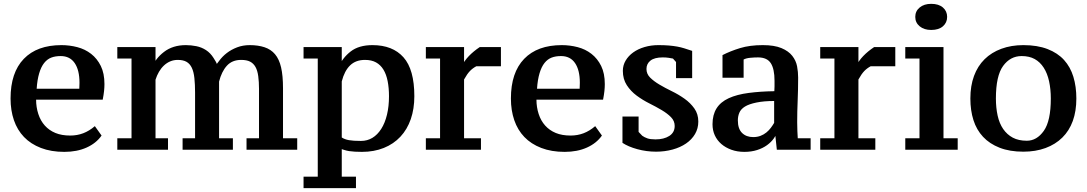

<svg xmlns="http://www.w3.org/2000/svg" viewBox="-20 -775 5661 1000"><path d="M509 -69Q481 -29 431 -6.5Q381 16 315 16Q246 16 193 -4.5Q140 -25 105 -61.5Q70 -98 52.5 -149Q35 -200 35 -262Q35 -397 104 -468.5Q173 -540 300 -540Q342 -540 382.5 -529.5Q423 -519 454.5 -494.5Q486 -470 505 -431.5Q524 -393 524 -337Q524 -320 522 -301Q520 -282 515 -256H168Q168 -217 179.5 -181.5Q191 -146 213.5 -121Q236 -96 268.5 -82.5Q301 -69 346 -69Q382 -69 413.5 -81Q445 -93 474 -118ZM296 -483Q268 -483 247 -475Q226 -467 210 -447Q194 -427 184 -393Q174 -359 171 -313H393Q393 -317 393.5 -326.5Q394 -336 394 -344Q394 -410 369 -446.5Q344 -483 296 -483Z M1193 5H931V-55H996V-293Q996 -335 992.5 -368Q989 -401 979 -422Q969 -443 951.5 -453Q934 -463 906 -463Q885 -463 867 -455.5Q849 -448 834 -434Q819 -420 808 -401Q797 -382 790 -360V-55H855V5H591V-55H665V-470H591V-530H790V-424H773Q788 -469 834 -504.5Q880 -540 948 -540Q975 -540 1002.5 -534.5Q1030 -529 1053 -514Q1076 -499 1092 -473.5Q1108 -448 1109 -444Q1104 -434 1121 -457.5Q1138 -481 1161.5 -499Q1185 -517 1215 -528.5Q1245 -540 1281 -540Q1324 -540 1357.5 -529Q1391 -518 1412.5 -492.5Q1434 -467 1444 -424Q1454 -381 1454 -315V-55H1528V5H1264V-55H1329V-312Q1329 -349 1325 -378.5Q1321 -408 1310.5 -426.5Q1300 -445 1282.5 -454Q1265 -463 1236 -463Q1189 -463 1161.5 -432.5Q1134 -402 1121 -350V-55H1193Z M1834 205H1561V145H1635V-470H1561V-530H1760V-425H1743Q1764 -474 1806.5 -507Q1849 -540 1920 -540Q2025 -540 2081.5 -476.5Q2138 -413 2138 -274Q2138 -208 2119.5 -154.5Q2101 -101 2065.5 -63Q2030 -25 1979 -4.5Q1928 16 1865 16Q1845 16 1828.5 15Q1812 14 1798.5 12Q1785 10 1771.5 5.5Q1758 1 1760 2V145H1834ZM1881 -463Q1833 -463 1803.5 -434.5Q1774 -406 1760 -351V-59Q1775 -49 1797.5 -45Q1820 -41 1860 -41Q1893 -41 1919.5 -57Q1946 -73 1965.5 -103.5Q1985 -134 1995.5 -177.5Q2006 -221 2006 -274Q2006 -317 1999 -352.5Q1992 -388 1977 -412.5Q1962 -437 1938.5 -450Q1915 -463 1881 -463Z M2461 -430Q2442 -420 2427.5 -405Q2413 -390 2397 -361V-55H2485V5H2198V-55H2272V-470H2198V-530H2397V-429H2384Q2398 -458 2422 -483Q2446 -508 2479 -530H2589V-430Z M3115 -69Q3087 -29 3037 -6.5Q2987 16 2921 16Q2852 16 2799 -4.5Q2746 -25 2711 -61.5Q2676 -98 2658.5 -149Q2641 -200 2641 -262Q2641 -397 2710 -468.5Q2779 -540 2906 -540Q2948 -540 2988.5 -529.5Q3029 -519 3060.5 -494.5Q3092 -470 3111 -431.5Q3130 -393 3130 -337Q3130 -320 3128 -301Q3126 -282 3121 -256H2774Q2774 -217 2785.5 -181.5Q2797 -146 2819.5 -121Q2842 -96 2874.5 -82.5Q2907 -69 2952 -69Q2988 -69 3019.5 -81Q3051 -93 3080 -118ZM2902 -483Q2874 -483 2853 -475Q2832 -467 2816 -447Q2800 -427 2790 -393Q2780 -359 2777 -313H2999Q2999 -317 2999.5 -326.5Q3000 -336 3000 -344Q3000 -410 2975 -446.5Q2950 -483 2902 -483Z M3494 -119Q3494 -145 3475 -164.5Q3456 -184 3426.5 -201.5Q3397 -219 3362 -236.5Q3327 -254 3296 -277Q3265 -300 3244.5 -331.5Q3224 -363 3224 -406Q3224 -435 3238.5 -459.5Q3253 -484 3278 -502Q3303 -520 3337 -530Q3371 -540 3409 -540Q3440 -540 3463.5 -538Q3487 -536 3506.5 -532.5Q3526 -529 3543.5 -523.5Q3561 -518 3585 -510V-368H3501V-452L3485 -470Q3476 -472 3462 -474Q3448 -476 3432 -476Q3389 -476 3368 -459.5Q3347 -443 3347 -416Q3347 -390 3366 -371Q3385 -352 3414.5 -334.5Q3444 -317 3479 -300Q3514 -283 3545 -261Q3576 -239 3596.5 -210Q3617 -181 3617 -142Q3617 -106 3600 -77Q3583 -48 3553 -27.5Q3523 -7 3482.5 4Q3442 15 3397 15Q3347 15 3299.5 2Q3252 -11 3222 -31V-168H3306V-88L3325 -68Q3336 -60 3351.5 -54.5Q3367 -49 3394 -49Q3438 -49 3466 -67Q3494 -85 3494 -119Z M4132 -139Q4132 -116 4133 -92.5Q4134 -69 4135 -55H4202V5H4026L4016 -90H4029Q4025 -75 4011 -55Q3997 -35 3975 -19Q3953 -3 3923 6.5Q3893 16 3857 16Q3820 16 3789.5 5Q3759 -6 3737 -25Q3715 -44 3703 -70Q3691 -96 3691 -128Q3691 -177 3712 -210.5Q3733 -244 3775.5 -263.5Q3818 -283 3879.5 -291Q3941 -299 4013 -300Q4014 -311 4014 -325.5Q4014 -340 4014 -354Q4014 -416 3994.5 -446Q3975 -476 3928 -476Q3909 -476 3887.5 -474Q3866 -472 3853 -465V-370H3743V-488Q3784 -509 3834.5 -524.5Q3885 -540 3953 -540Q4013 -540 4050 -524.5Q4087 -509 4106.5 -484Q4126 -459 4131.5 -429.5Q4137 -400 4137 -371Q4137 -308 4134.5 -250.5Q4132 -193 4132 -139ZM3903 -61Q3924 -61 3941 -67.5Q3958 -74 3971.5 -85Q3985 -96 3995 -109.5Q4005 -123 4012 -135V-249Q3959 -249 3920 -241Q3881 -233 3860 -220Q3839 -207 3831 -188.5Q3823 -170 3823 -148Q3823 -104 3845 -82.5Q3867 -61 3903 -61Z M4515 -430Q4496 -420 4481.5 -405Q4467 -390 4451 -361V-55H4539V5H4252V-55H4326V-470H4252V-530H4451V-429H4438Q4452 -458 4476 -483Q4500 -508 4533 -530H4643V-430Z M4968 5H4695V-55H4769V-470H4695V-530H4894V-55H4968ZM4747 -687Q4747 -717 4770 -736Q4793 -755 4830 -755Q4869 -755 4891 -736Q4913 -717 4913 -687Q4913 -657 4891 -638Q4869 -619 4830 -619Q4793 -619 4770 -638Q4747 -657 4747 -687Z M5034 -262Q5034 -328 5053 -379.5Q5072 -431 5108 -466.5Q5144 -502 5195.5 -521Q5247 -540 5310 -540Q5383 -540 5436 -519.5Q5489 -499 5522 -462.5Q5555 -426 5570.5 -375Q5586 -324 5586 -262Q5586 -196 5567.5 -145Q5549 -94 5513 -58.5Q5477 -23 5425.5 -4Q5374 15 5310 15Q5239 15 5186.5 -5.5Q5134 -26 5100 -62.5Q5066 -99 5050 -149.5Q5034 -200 5034 -262ZM5167 -262Q5167 -214 5176 -173Q5185 -132 5205 -103Q5225 -74 5255 -58Q5285 -42 5328 -42Q5380 -42 5416.5 -93.5Q5453 -145 5453 -262Q5453 -310 5444 -351.5Q5435 -393 5416 -422.5Q5397 -452 5369 -467.5Q5341 -483 5301 -483Q5242 -483 5204.5 -431.5Q5167 -380 5167 -262Z"/></svg>

Font: PT Serif Caption
Style: Semibold
Weight: 600
Designer: A.Korolkova, O.Umpeleva, V.Yefimov
Foundry: ParaType Ltd
Version: Version 1.00;May 2, 2020;FontCreator 12.0.0.2544 64-bit